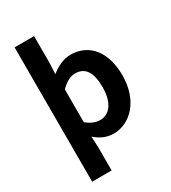

<svg xmlns="http://www.w3.org/2000/svg" viewBox="-237 -918 1119 1254"><g transform="rotate(-30 322.0 -291.5)"><path d="M79 -291V215H152H226V44L222 -42C263 -7 306 14 360 14C483 14 598 -97 598 -289C598 -461 513 -574 370 -574C316 -574 265 -548 222 -513L226 -598V-798H79ZM412 -151C391 -122 361 -107 328 -107C297 -107 262 -118 226 -149V-272V-396C264 -434 298 -453 336 -453C413 -453 447 -394 447 -287C447 -226 434 -181 412 -151Z"/></g></svg>

Font: GenSekiGothic2 TW B
Style: Regular
Weight: 700
Version: Version 2.100;PS 2.1;hotconv 16.6.51;makeotf.lib2.5.65220 DE